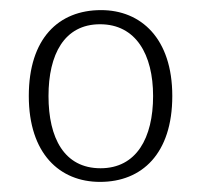

<svg xmlns="http://www.w3.org/2000/svg" viewBox="-20 -740 398 380"><path d="M178 -380C261 -380 321 -436 321 -550C321 -664 259 -720 180 -720C96 -720 37 -664 37 -550C37 -436 98 -380 178 -380ZM179 -407C107 -407 76 -467 76 -550C76 -632 107 -692 178 -692C249 -692 283 -632 283 -550C283 -467 250 -407 179 -407Z"/></svg>

Font: Noto Serif Telugu ExtraLight
Style: Regular
Weight: 200
Designer: Jelle Bosma - Monotype Design Team
Foundry: Monotype Imaging Inc.
Version: Version 2.005